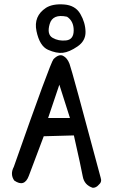

<svg xmlns="http://www.w3.org/2000/svg" viewBox="-20 -853 540 902"><path d="M196.3 -816.4Q227.5 -835.9 280.8 -832Q334 -828.1 357.4 -787.6Q380.9 -747.1 381.8 -704.1Q382.8 -661.1 344.2 -634.8Q305.7 -608.4 275.4 -605Q245.1 -601.6 205.6 -619.1Q166 -636.7 151.4 -707Q136.7 -777.3 196.3 -816.4ZM294.9 -774.4Q227.5 -789.1 213.4 -740.2Q199.2 -691.4 227.1 -675.3Q254.9 -659.2 290.5 -663.1Q326.2 -667 326.2 -710.4Q326.2 -753.9 294.9 -774.4ZM231.4 -575.2Q256.8 -600.6 276.4 -590.8Q295.9 -581.1 306.6 -553.2Q317.4 -525.4 453.1 -17.6Q460 2 443.4 15.6Q431.6 29.3 416 29.3Q376 16.6 368.7 -24.4Q361.3 -65.4 327.1 -216.8L185.5 -212.9L115.2 -26.4Q94.7 28.3 46.9 -4.9Q26.4 -34.2 44.9 -69.3Q216.8 -558.6 231.4 -575.2ZM308.6 -298.8 258.8 -455.1 206.1 -298.8Z"/></svg>

Font: JasonHandwriting2
Style: Regular
Weight: 400
Version: Version 1.05.10